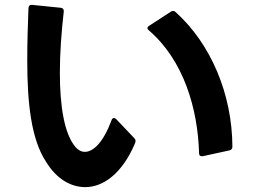

<svg xmlns="http://www.w3.org/2000/svg" viewBox="-20 -762 1040 789"><path d="M170 -96C211 -29 269 7 330 7C404 7 481 -48 534 -171C536 -175 537 -179 537 -183C537 -187 535 -191 532 -194L457 -273C454 -276 451 -277 448 -277C444 -277 440 -274 438 -267C404 -176 363 -138 329 -138C314 -138 301 -145 290 -158C244 -212 226 -327 226 -462C226 -542 232 -628 242 -714C243 -723 239 -729 230 -730L112 -742C103 -743 98 -739 97 -729C94 -655 92 -582 92 -513C92 -339 108 -189 170 -96ZM592 -637C736 -513 793 -313 798 -133C798 -124 802 -120 809 -120H813L923 -144C931 -146 935 -151 935 -160C934 -373 848 -581 701 -713C698 -716 695 -717 691 -717C688 -717 685 -716 682 -714L593 -656C588 -653 586 -650 586 -646C586 -643 588 -640 592 -637Z"/></svg>

Font: LINE Seed JP_OTF Bold
Style: Regular
Weight: 700
Designer: LINE & Fontrix & Fontworks
Version: Version 1.009